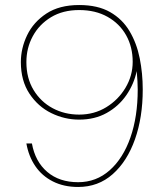

<svg xmlns="http://www.w3.org/2000/svg" viewBox="-20 -732 643 764"><path d="M291 12Q234 12 190.5 -10Q147 -32 120.5 -71Q94 -110 85 -161H107Q120 -89 168 -48Q216 -7 291 -7Q363 -7 416.5 -54.5Q470 -102 499 -185Q528 -268 528 -376Q528 -393 527 -409Q526 -425 524 -449Q513 -397 482.5 -353Q452 -309 404.5 -282.5Q357 -256 295 -256Q237 -256 184 -282Q131 -308 97 -359.5Q63 -411 63 -485Q63 -540 88 -592Q113 -644 164.5 -678Q216 -712 295 -712Q369 -712 418 -684Q467 -656 495.5 -608Q524 -560 536 -500Q548 -440 548 -376Q548 -265 517 -177.5Q486 -90 428.5 -39Q371 12 291 12ZM295 -276Q355 -276 403 -305.5Q451 -335 479.5 -383Q508 -431 508 -486Q508 -545 482 -591.5Q456 -638 408 -665Q360 -692 295 -692Q230 -692 183 -663.5Q136 -635 110.5 -588Q85 -541 85 -485Q85 -421 113.5 -374Q142 -327 189.5 -301.5Q237 -276 295 -276Z"/></svg>

Font: DM Sans 12pt Thin
Style: Regular
Weight: 250
Version: Version 4.004;gftools[0.9.30]